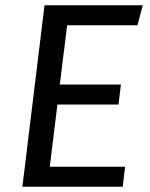

<svg xmlns="http://www.w3.org/2000/svg" viewBox="-20 -709 570 729"><path d="M235 -613 207 -388H439L430 -312H198L169 -76H455L446 0H65L149 -689H522L502 -613Z"/></svg>

Font: Yekcdsyqcyvpieeyorgstswgcgt
Style: Regular
Weight: 400
Italic angle: -8°
Designer: Carrois Corporate & Edenspiekermann
Foundry: Carrois Corporate GbR & Edenspiekermann AG
Version: Version 2.001